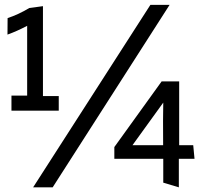

<svg xmlns="http://www.w3.org/2000/svg" viewBox="-20 -782 832 801"><path d="M660.6 -176.3Q660.6 -176.3 660.2 -278.3Q660.2 -303.2 661.1 -354L532.7 -176.3ZM93.3 -674.3Q48.8 -650.9 11.2 -637.7L11.7 -706.5Q56.6 -721.2 102.1 -748.5L159.2 -756.3V-381.3H225.1V-320.3H27.8V-383.3H93.3ZM199.7 -0.5H118.2L607.4 -761.7H687.5ZM661.1 -119.6H457V-168.5L654.3 -442.4H727.5V-176.3H786.1L791.5 -119.6H726.1V-0.5L661.1 -20Z"/></svg>

Font: Oxygen Mono
Style: Regular
Weight: 400
Designer: Vernon Adams
Foundry: Vernon Adams
Version: Version 0.201; ttfautohint (v0.8) -r 50 -G 200 -x